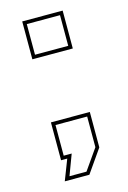

<svg xmlns="http://www.w3.org/2000/svg" viewBox="-100 -590 479 720"><g transform="rotate(-15 139.5 -230.0)"><path d="M60 80 91 0H67V-147H218V-9.5L155.5 80ZM82 66H148L204 -14V-133H81V-14H112ZM61 -393.5V-540.5H218V-393.5ZM75 -407.5H204V-526.5H75Z"/></g></svg>

Font: Tourney Thin
Style: Regular
Weight: 100
Designer: Tyler Finck
Foundry: Etcetera Type Co
Version: Version 1.015